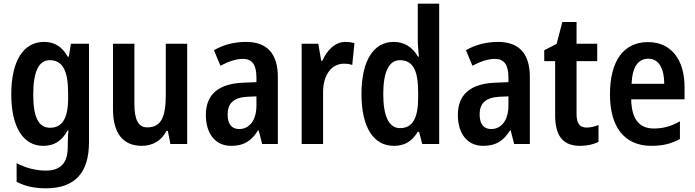

<svg xmlns="http://www.w3.org/2000/svg" viewBox="-20 -780 3766 1040"><path d="M218 -553C107 -553 41 -450 41 -269C41 -91 106 10 214 10C273 10 315 -16 346 -73H351C348 -49 347 -17 347 4V17C347 106 305 144 229 144C175 144 123 131 70 104V205C117 229 167 240 229 240C390 240 462 151 462 -9V-543H364L353 -473H347C315 -529 274 -553 218 -553ZM249 -454C318 -454 349 -400 349 -274V-250C349 -138 317 -88 251 -88C189 -88 160 -145 160 -267C160 -390 189 -454 249 -454Z M994 -543H878V-267C878 -152 856 -90 778 -90C729 -90 708 -132 708 -217V-543H592V-189C592 -61 644 10 748 10C806 10 854 -17 882 -71H889L903 0H994Z M1313 -553C1248 -553 1188 -537 1139 -508L1174 -424C1218 -447 1258 -461 1296 -461C1345 -461 1369 -430 1369 -361V-335L1295 -332C1164 -326 1095 -269 1095 -157C1095 -62 1142 10 1232 10C1302 10 1342 -17 1378 -74H1381L1400 0H1485V-363C1485 -489 1427 -553 1313 -553ZM1321 -256 1369 -258V-208C1369 -128 1330 -81 1276 -81C1236 -81 1213 -106 1213 -160C1213 -219 1244 -252 1321 -256Z M1851 -553C1794 -553 1751 -507 1726 -451H1720L1704 -543H1614V0H1730V-280C1730 -376 1777 -435 1843 -435C1859 -435 1875 -433 1888 -428L1900 -547C1883 -551 1867 -553 1851 -553Z M2114 10C2175 10 2213 -17 2243 -66H2250L2267 0H2359V-760H2243V-563C2243 -538 2246 -505 2249 -473H2244C2215 -524 2171 -553 2112 -553C2004 -553 1938 -452 1938 -271C1938 -90 2003 10 2114 10ZM2147 -86C2087 -86 2056 -149 2056 -271C2056 -389 2086 -454 2146 -454C2218 -454 2245 -397 2245 -279V-252C2245 -140 2215 -86 2147 -86Z M2678 -553C2613 -553 2553 -537 2504 -508L2539 -424C2583 -447 2623 -461 2661 -461C2710 -461 2734 -430 2734 -361V-335L2660 -332C2529 -326 2460 -269 2460 -157C2460 -62 2507 10 2597 10C2667 10 2707 -17 2743 -74H2746L2765 0H2850V-363C2850 -489 2792 -553 2678 -553ZM2686 -256 2734 -258V-208C2734 -128 2695 -81 2641 -81C2601 -81 2578 -106 2578 -160C2578 -219 2609 -252 2686 -256Z M3157 -89C3120 -89 3103 -113 3103 -161V-449H3215V-543H3103V-661H3026L2995 -542L2928 -508V-449H2987V-156C2987 -38 3034 10 3122 10C3161 10 3196 2 3222 -12V-103C3200 -94 3178 -89 3157 -89Z M3490 -552C3359 -552 3284 -452 3284 -268C3284 -96 3359 10 3509 10C3570 10 3617 -2 3663 -27V-123C3614 -95 3572 -84 3521 -84C3441 -84 3401 -137 3399 -242H3688V-308C3688 -455 3617 -552 3490 -552ZM3492 -462C3550 -462 3578 -406 3578 -326H3401C3405 -420 3438 -462 3492 -462Z"/></svg>

Font: Noto Sans Armenian Condensed SemiBold
Style: Regular
Weight: 600
Width: 3
Designer: Monotype Design Team
Foundry: Monotype Imaging Inc.
Version: Version 2.008